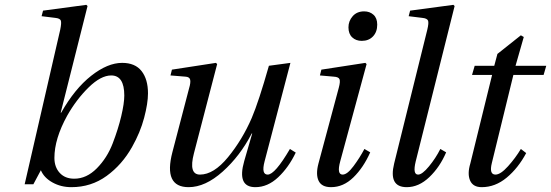

<svg xmlns="http://www.w3.org/2000/svg" viewBox="-20 -762 2279 794"><path d="M82 0 229 -639Q235 -668 231.5 -677Q228 -686 209 -688L152 -695L158 -718L337 -742L342 -737L231 -296H233Q289 -395 357 -448.5Q425 -502 485 -502Q539 -502 565.5 -468Q592 -434 592 -376Q592 -335 576 -274.5Q560 -214 526 -154Q485 -81 421 -34.5Q357 12 275 12Q232 12 197 -7.5Q162 -27 149 -58L118 0ZM205 -109Q205 -71 227 -47Q249 -23 287 -23Q338 -23 380.5 -66Q423 -109 446 -169Q469 -229 481.5 -282Q494 -335 494 -367Q494 -450 440 -450Q397 -450 346.5 -400.5Q296 -351 258 -284Q205 -188 205 -109Z M685 -450 691 -474 873 -502 878 -497 782 -128Q759 -40 807 -40Q864 -40 923 -112Q982 -184 1021 -274Q1050 -342 1092 -490L1181 -502L1074 -94Q1060 -40 1087 -40Q1117 -40 1179 -146L1203 -131Q1174 -70 1130.5 -29Q1087 12 1036 12Q959 12 990 -96L1023 -210H1021Q973 -117 901 -52.5Q829 12 760 12Q655 12 693 -133L762 -397Q769 -420 766.5 -432Q764 -444 747 -445Z M1421 -649Q1421 -675 1438.5 -695Q1456 -715 1486 -715Q1509 -715 1524.5 -701Q1540 -687 1540 -660Q1540 -630 1522.5 -611.5Q1505 -593 1476 -593Q1452 -593 1436.5 -607.5Q1421 -622 1421 -649ZM1297 -86 1381 -399Q1388 -425 1384 -434.5Q1380 -444 1360 -445L1303 -450L1309 -474L1491 -502L1496 -497L1387 -95Q1372 -40 1397 -40Q1416 -40 1442 -75Q1468 -110 1487 -146L1511 -132Q1483 -69 1441.5 -28.5Q1400 12 1349 12Q1310 12 1297.5 -14.5Q1285 -41 1297 -86Z M1610 -86 1747 -639Q1754 -668 1750 -677Q1746 -686 1727 -688L1670 -695L1676 -718L1855 -742L1860 -737L1699 -94Q1686 -40 1709 -40Q1726 -40 1754 -74Q1782 -108 1801 -146L1825 -132Q1799 -71 1755.5 -29.5Q1712 12 1662 12Q1586 12 1610 -86Z M1925 -86 2015 -452H1932L1943 -490H2024L2037 -539L2134 -616L2146 -609L2112 -490H2239L2228 -452H2103L2014 -88Q2002 -40 2029 -40Q2050 -40 2081 -74.5Q2112 -109 2134 -146L2156 -129Q2123 -67 2075.5 -27.5Q2028 12 1972 12Q1936 12 1924 -15.5Q1912 -43 1925 -86Z"/></svg>

Font: Heuristica
Style: Italic
Weight: 400
Italic angle: -13°
Version: Version 1.0.2